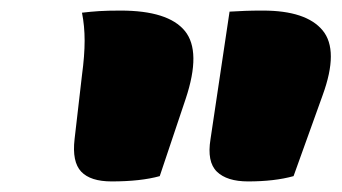

<svg xmlns="http://www.w3.org/2000/svg" viewBox="-20 -774 646 363"><path d="M282 -441Q246 -431 191 -431Q151 -431 133.5 -449.5Q116 -468 121 -511L135 -632Q140 -669 140 -697Q140 -725 135 -750Q152 -752 167.5 -753Q183 -754 208 -754Q298 -754 329.5 -715.5Q361 -677 331 -587ZM535 -441Q499 -431 449 -431Q409 -431 390 -449.5Q371 -468 378 -511L414 -752Q430 -753 444 -753.5Q458 -754 477 -754Q559 -754 590 -716.5Q621 -679 590 -594Z"/></svg>

Font: Recursive Mn Csl St XBk
Style: Italic
Weight: 1000
Italic angle: -15°
Monospace: yes
Version: Version 1.079;hotconv 1.0.112;makeotfexe 2.5.65598; ttfautoh